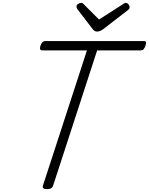

<svg xmlns="http://www.w3.org/2000/svg" viewBox="-20 -1303 1038 1338"><path d="M307 15Q272 15 279 -9L586 -952H276Q263 -952 260 -959.5Q257 -967 262 -985Q269 -1003 276.5 -1010Q284 -1017 297 -1017H981Q994 -1017 997 -1010Q1000 -1003 994 -985Q988 -967 980.5 -959.5Q973 -952 960 -952H657L350 -9Q346 3 336 9Q326 15 307 15ZM856 -1283Q866 -1283 874.5 -1273.5Q883 -1264 883 -1254Q883 -1246 880.5 -1242Q878 -1238 873 -1234L701 -1101Q688 -1092 678 -1087.5Q668 -1083 656 -1083Q646 -1083 638 -1088.5Q630 -1094 623 -1104L520 -1238Q516 -1245 514.5 -1249Q513 -1253 513 -1258Q513 -1269 525 -1276Q537 -1283 546 -1283Q554 -1283 558 -1279Q562 -1275 568 -1269L670 -1167L831 -1270Q838 -1274 844 -1278.5Q850 -1283 856 -1283Z"/></svg>

Font: Playwrite CO Light
Style: Regular
Weight: 300
Version: Version 1.002